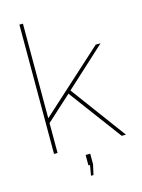

<svg xmlns="http://www.w3.org/2000/svg" viewBox="-132 -805 772 1047"><g transform="rotate(-15 254.0 -281.5)"><path d="M466 0 245 -297 104 -169V0H84V-730H104V-196L458 -517H485L260 -311L490 0ZM248 167 258 109H249V50H275V109L262 167Z"/></g></svg>

Font: Raleway Thin Thin
Style: Regular
Weight: 250
Version: Version 4.026